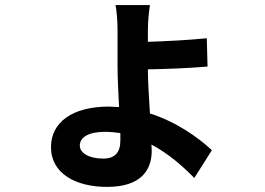

<svg xmlns="http://www.w3.org/2000/svg" viewBox="-20 -654 1040 753"><path d="M452 -132V-102C452 -56 430 -32 385 -32C329 -32 293 -54 293 -83C293 -116 328 -137 392 -137C412 -137 432 -135 452 -132ZM568 -634H433C437 -616 441 -574 441 -535C441 -500 441 -433 441 -394C441 -349 444 -290 447 -234L407 -236C262 -236 180 -173 180 -77C180 28 279 79 400 79C534 79 575 12 575 -62L574 -87C642 -51 699 0 742 44L811 -65C757 -115 672 -176 568 -209C564 -273 560 -339 560 -382C627 -383 727 -387 794 -393L791 -504C724 -497 626 -492 560 -490V-537C560 -572 565 -615 568 -634Z"/></svg>

Font: Noto Sans Mono CJK HK
Style: Bold
Weight: 700
Designer: Ryoko NISHIZUKA 西塚涼子 (kana, bopomofo & ideographs); Paul D. Hunt (Latin, Greek & Cyrillic); Sandoll Communications 산돌커뮤니
Foundry: Adobe
Version: Version 2.004;hotconv 1.0.118;makeotfexe 2.5.65603